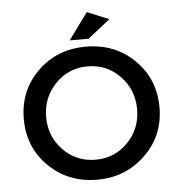

<svg xmlns="http://www.w3.org/2000/svg" viewBox="-49 -698 704 750"><g transform="rotate(-5 303.0 -323.0)"><path d="M303.1 -439.2Q227.8 -439.2 176.3 -385.6Q124.7 -332 124.7 -255.7Q124.7 -179.4 176.3 -126.3Q227.8 -73.2 303.1 -73.2Q378.4 -73.2 429.9 -126.3Q481.4 -179.4 481.4 -255.7Q481.4 -332 429.9 -385.6Q378.4 -439.2 303.1 -439.2ZM303.1 5.2Q189.7 5.2 113.4 -69.6Q37.1 -144.3 37.1 -255.7Q37.1 -367 113.4 -441.8Q189.7 -516.5 303.1 -516.5Q416.5 -516.5 492.8 -441.8Q569.1 -367 569.1 -255.7Q569.1 -144.3 491.8 -70.1Q414.4 5.2 303.1 5.2ZM316.5 -546.4H242.3L318.6 -650.5L404.1 -615.5Z"/></g></svg>

Font: NATS
Style: Regular
Weight: 400
Designer: Purushoth Kumar Guthula
Foundry: Silicon Andhra, USA.
Version: Version 1.0.4; ttfautohint (v1.2.25-373a) -l 7 -r 28 -G 50 -